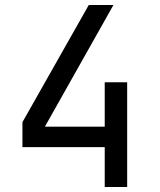

<svg xmlns="http://www.w3.org/2000/svg" viewBox="-20 -750 640 770"><path d="M400 0V-160H70V-260L336 -730H435L160 -242H400V-420H490V0Z"/></svg>

Font: Tiny
Style: Regular
Weight: 400
Designer: Philipp Nurullin, Konstantin Bulenkov
Foundry: JetBrains
Version: Version 2.251; ttfautohint (v1.8.4.7-5d5b)